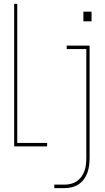

<svg xmlns="http://www.w3.org/2000/svg" viewBox="-20 -755 540 990"><path d="M53 0V-735H69V-18H223V0ZM410 -645V-695H452V-645ZM260 215V197H312Q329 197 345.5 193Q362 189 376 179.5Q390 170 400 156Q410 142 415.5 126.5Q421 111 423 94Q425 77 425 60V-502H324V-520H442V60Q442 79 439.5 98.5Q437 118 430.5 136Q424 154 412.5 169.5Q401 185 385 195.5Q369 206 350 210.5Q331 215 312 215Z"/></svg>

Font: Iosevka SS04 Thin
Style: Regular
Weight: 100
Monospace: yes
Designer: Belleve Invis
Foundry: Belleve Invis
Version: Version 19.0.0; ttfautohint (v1.8.4)